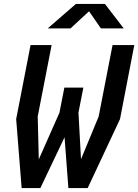

<svg xmlns="http://www.w3.org/2000/svg" viewBox="-20 -960 706 980"><path d="M90.5 0H186L309.5 -259.5L329 0H427.5L592.5 -352L665.5 -730H554.5L483.5 -365L393.5 -147.5L380.5 -385.5L405.5 -513H308.5L283.5 -385L178 -146.5L172.5 -365.5L243.5 -730H136L62.5 -352ZM223.5 -815H340L434.5 -902.5L495 -815H611.5L515.5 -940H367.5Z"/></svg>

Font: Monaspace Krypton SemiBold
Style: Italic
Weight: 600
Italic angle: -11°
Designer: Riley Cran & the Lettermatic Team
Foundry: Lettermatic
Version: Version 1.101 (Monaspace Krypton)